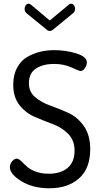

<svg xmlns="http://www.w3.org/2000/svg" viewBox="-20 -1002 542 1030"><path d="M147 -976 247 -892 348 -976Q353 -982 362 -982Q371 -982 377 -973.5Q383 -965 383 -955Q383 -938 368 -928L267 -845Q257 -836 247 -836Q237 -836 228 -845L126 -928Q112 -938 112 -955Q112 -965 118 -973.5Q124 -982 133 -982Q141 -982 147 -976ZM241 -70Q306 -70 343 -101.5Q380 -133 380 -194Q380 -249 346 -283.5Q312 -318 264 -336Q216 -354 167.5 -374.5Q119 -395 85 -437.5Q51 -480 51 -547Q51 -599 71 -637.5Q91 -676 124.5 -695.5Q158 -715 194 -724Q230 -733 271 -733Q333 -733 389.5 -715.5Q446 -698 446 -667Q446 -653 436 -637Q426 -621 410 -621Q406 -621 364 -640Q322 -659 271 -659Q210 -659 172.5 -634Q135 -609 135 -555Q135 -509 169 -480.5Q203 -452 251 -435Q299 -418 347.5 -396Q396 -374 430 -325.5Q464 -277 464 -202Q464 -98 404 -45Q344 8 245 8Q156 8 94.5 -30Q33 -68 33 -105Q33 -121 44.5 -136Q56 -151 70 -151Q79 -151 93 -138.5Q107 -126 122 -110.5Q137 -95 169 -82.5Q201 -70 241 -70Z"/></svg>

Font: Dosis
Style: Medium
Weight: 500
Designer: Edgar Tolentino, Pablo Impallari, Igino Marini
Foundry: Edgar Tolentino, Pablo Impallari, Igino Marini
Version: Version 1.007